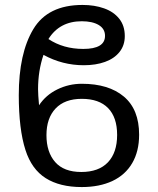

<svg xmlns="http://www.w3.org/2000/svg" viewBox="-20 -744 640 777"><path d="M83 -137Q56 -221 56 -359Q56 -528 114.8 -626Q173.5 -724 314 -724Q362.5 -724 401.2 -710.2Q440 -696.5 462.5 -668.2Q485 -640 485 -598Q485 -560.5 463.8 -533.8Q442.5 -507 405 -493.5Q367.5 -480 319 -480Q232.5 -480 156 -522Q134 -457.5 134 -383Q134 -362 138 -318Q165.5 -359.5 212 -382.2Q258.5 -405 311 -405Q420 -405 481.5 -353Q543 -301 543 -199Q543 -131.5 515 -83.8Q487 -36 434.8 -11.5Q382.5 13 311 13Q222 13 165 -23Q108 -59 83 -137ZM454 -198Q454 -269 417.5 -306.5Q381 -344 311 -344Q242 -344 205 -305Q168 -266 168 -197Q168 -128.5 203.2 -88.2Q238.5 -48 309 -48Q379.5 -48 416.8 -87.2Q454 -126.5 454 -198ZM405 -599Q405 -627.5 379.5 -642.8Q354 -658 311 -658Q221 -658 176 -586Q236.5 -546 317 -546Q405 -546 405 -599Z"/></svg>

Font: JuliaMono Light
Style: Regular
Weight: 300
Monospace: yes
Designer: cormullion
Foundry: corm
Version: Version 0.054; ttfautohint (v1.8.4)